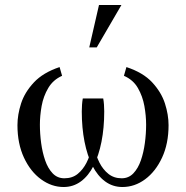

<svg xmlns="http://www.w3.org/2000/svg" viewBox="-20 -740 746 770"><path d="M471 10Q432 10 401.5 -12.5Q371 -35 350.5 -75.5Q330 -116 319 -171.5Q308 -227 308 -293Q308 -307 309 -320.5Q310 -334 312 -345H353V-208Q353 -179 359 -147Q365 -115 379 -87.5Q393 -60 415 -42.5Q437 -25 468 -25Q496 -25 515 -45Q534 -65 545 -97Q556 -129 561 -166.5Q566 -204 566 -240Q566 -276 559 -315Q552 -354 533 -387Q514 -420 477 -436L487 -471Q554 -449 590.5 -409.5Q627 -370 641.5 -325Q656 -280 656 -238Q656 -164 630 -108Q604 -52 562 -21Q520 10 471 10ZM235 10Q187 10 144.5 -21Q102 -52 76 -108Q50 -164 50 -238Q50 -280 64.5 -325Q79 -370 116 -409.5Q153 -449 219 -471L229 -436Q193 -420 173.5 -387Q154 -354 147 -315Q140 -276 140 -240Q140 -204 145 -166.5Q150 -129 161 -97Q172 -65 191 -45Q210 -25 238 -25Q270 -25 291.5 -42.5Q313 -60 327 -87.5Q341 -115 347 -147Q353 -179 353 -208V-345H394Q396 -334 397 -320.5Q398 -307 398 -293Q398 -227 387 -171.5Q376 -116 355.5 -75.5Q335 -35 304.5 -12.5Q274 10 235 10ZM338 -550 377 -720H467L368 -550Z"/></svg>

Font: Brygada 1918
Style: Regular
Weight: 400
Designer: Mateusz Machalski | Borys Kosmynka | Przemek Hoffer
Foundry: NIEPODLEGLA 2018
Version: Version 3.006